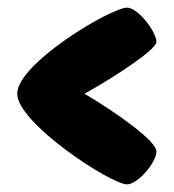

<svg xmlns="http://www.w3.org/2000/svg" viewBox="-20 -493 454 502"><path d="M201 -248C291 -298 389 -365 389 -383C389 -410 341 -473 312 -473C270 -473 25 -327 25 -248C25 -171 270 -11 312 -11C341 -11 389 -69 389 -97C389 -124 290 -195 201 -248Z"/></svg>

Font: Manosque
Style: Regular
Weight: 400
Designer: Ariel Martín Pérez
Foundry: Ariel Martín Pérez
Version: Version 1.005;hotconv 1.0.109;makeotfexe 2.5.65596